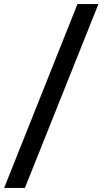

<svg xmlns="http://www.w3.org/2000/svg" viewBox="-84 -717 524 949"><path d="M299 -697H402.5L39 212H-63.5Z"/></svg>

Font: HK Grotesk ExtraBold
Style: Regular
Weight: 800
Designer: Alfredo Marco Pradil
Foundry: Hanken Design Co.
Version: Version 3.001